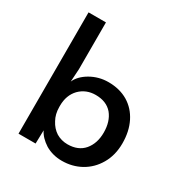

<svg xmlns="http://www.w3.org/2000/svg" viewBox="-172 -867 961 1008"><g transform="rotate(30 308.5 -362.5)"><path d="M242.2 -16.6Q198.2 -44.9 180.7 -81.1Q180.7 -53.7 178.7 0Q153.3 0 75.2 0Q75.2 -183.6 75.2 -735.4Q101.6 -735.4 180.7 -735.4Q180.7 -664.1 180.7 -452.1Q179.7 -432.6 175.8 -374Q193.4 -414.1 242.2 -442.4Q292 -470.7 349.6 -470.7Q418 -470.7 468.8 -440.4Q518.6 -410.2 545.9 -355.5Q573.2 -300.8 573.2 -228.5Q573.2 -156.2 541 -101.6Q509.8 -47.9 457 -18.6Q405.3 9.8 342.8 9.8Q287.1 9.8 242.2 -16.6ZM424.8 -121.1Q460 -163.1 460 -228.5Q460 -295.9 425.8 -337.9Q390.6 -378.9 325.2 -378.9Q267.6 -378.9 228.5 -339.8Q190.4 -299.8 190.4 -236.3Q190.4 -233.4 190.4 -228.5Q190.4 -185.5 209 -152.3Q226.6 -118.2 256.8 -98.6Q288.1 -80.1 325.2 -80.1Q389.6 -80.1 424.8 -121.1Z"/></g></svg>

Font: Alata=Ham
Style: Regular
Weight: 400
Designer: Spyros Zevelakis, Eben Sorkin
Version: Version 1.004